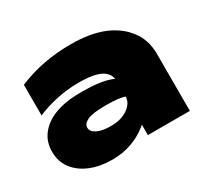

<svg xmlns="http://www.w3.org/2000/svg" viewBox="-128 -773 1031 971"><g transform="rotate(-30 387.5 -287.5)"><path d="M273 -356Q292 -357 309 -357Q417 -357 475 -335Q482 -332 489 -329Q483 -363 450 -382Q410 -405 317 -405Q254 -405 190.5 -391.5Q127 -378 74 -355V-534Q149 -565 224 -579Q299 -593 381 -593Q493 -593 569.5 -562Q646 -531 690.5 -472.5Q735 -414 735 -333V0H490V-61Q484 -56 478 -51Q441 -21 389 -1.5Q337 18 273 18Q203 18 147.5 -4.5Q92 -27 60 -69Q28 -111 28 -169Q28 -227 60.5 -268.5Q93 -310 148.5 -332Q204 -354 273 -356ZM490 -225Q459 -237 380.5 -237Q302 -237 272.5 -222.5Q243 -208 243 -186Q243 -162 272 -147.5Q301 -133 352 -133Q413 -133 451.5 -160.5Q490 -188 490 -225Z"/></g></svg>

Font: Bounded
Style: Regular
Weight: 900
Designer: Vlad Churkin
Version: Version 1.0